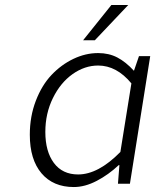

<svg xmlns="http://www.w3.org/2000/svg" viewBox="-20 -734 640 767"><path d="M312 -573.2 424.8 -713.9H492.2L358.9 -573.2ZM274.9 13.2Q192.4 13.2 145.8 -41.7Q99.1 -96.7 99.1 -195.8Q99.1 -268.6 123 -331.1Q147 -393.6 185.8 -434.6Q224.6 -475.6 273.2 -498.8Q321.8 -522 372.1 -522Q415 -522 448.7 -504.4Q482.4 -486.8 515.1 -451.2L535.2 -509.8H580.1L499 0H451.2L457 -74.2H454.1Q413.6 -36.1 366.5 -11.5Q319.3 13.2 274.9 13.2ZM292 -37.1Q372.6 -37.1 460.9 -127L504.9 -400.9Q445.8 -472.2 372.1 -472.2Q318.4 -472.2 270 -438Q221.7 -403.8 191.4 -342.3Q161.1 -280.8 161.1 -207Q161.1 -128.9 195.3 -83Q229.5 -37.1 292 -37.1Z"/></svg>

Font: Office Code Pro D Light Italic
Style: Regular
Weight: 300
Italic angle: -9°
Designer: Nathan Rutzky & Paul D. Hunt
Foundry: Adobe Systems Incorporated
Version: Version 1.004;PS 001.004;hotconv 1.0.70;makeotf.lib2.5.58329